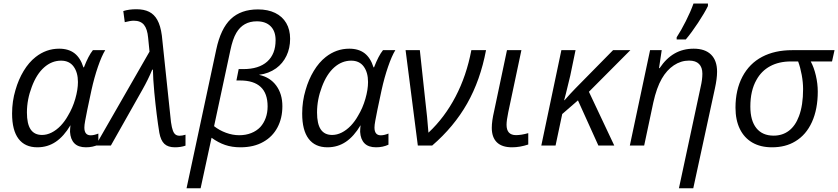

<svg xmlns="http://www.w3.org/2000/svg" viewBox="-20 -818 4710 1079"><path d="M47.9 -179.7Q47.9 -249 66.9 -312Q83.5 -370.6 112.8 -419.2Q142.1 -467.8 180.2 -497.6Q239.7 -544.4 312.5 -544.4Q365.2 -544.4 398.7 -518.6Q432.1 -492.7 448.7 -439.5H451.7Q476.6 -504.4 502 -536.1H571.3Q551.3 -503.4 530.5 -443.1Q509.8 -382.8 494.1 -312Q464.8 -176.3 458.5 -138.7Q454.1 -115.2 454.1 -101.1Q454.1 -57.6 489.7 -57.6Q508.3 -57.6 532.7 -67.4V-4.9Q501.5 9.8 462.9 9.8Q419.9 9.8 397.9 -12.7Q376 -35.2 373.5 -77.1Q373.5 -91.3 376 -114.3Q338.9 -51.8 293.2 -21Q247.6 9.8 189.9 9.8Q120.1 9.8 84 -38.1Q47.9 -85.9 47.9 -179.7ZM321.3 -111.8Q344.7 -136.7 361.8 -167.5Q388.2 -210.9 403.1 -262.7Q418 -314.5 418 -356.9Q418 -410.6 393.8 -443.8Q369.6 -477.1 323.2 -477.1Q271 -477.1 228.3 -439.5Q185.5 -401.9 158.7 -330.1Q131.3 -258.8 131.3 -186Q131.3 -121.6 152.3 -90.6Q173.3 -59.6 216.3 -59.6Q243.2 -59.6 270 -73Q296.9 -86.4 321.3 -111.8Z M875.5 -71.8Q859.9 -166.5 847.2 -298.8Q839.8 -379.9 839.4 -426.3H835.4Q813 -371.6 780.3 -314L603 0H517.1L817.4 -522.9L820.3 -527.8L812.5 -605.5Q808.1 -655.3 789.1 -678.5Q770 -701.7 731.9 -701.7Q713.4 -701.7 681.2 -693.4L672.9 -755.9Q704.6 -766.1 746.6 -766.1Q789.1 -766.1 817.9 -751.7Q846.7 -737.3 863.8 -706.5Q882.3 -673.8 889.6 -618.2L940.9 -131.8Q945.8 -98.6 951.2 -85.4Q956.5 -69.8 965.6 -62.5Q974.6 -55.2 989.3 -55.2Q1004.4 -55.2 1022.5 -61V0.5Q996.1 9.8 962.9 9.8Q924.3 9.8 903.8 -9.5Q883.3 -28.8 875.5 -71.8Z M1429.7 -765.1Q1485.4 -765.1 1526.1 -745.4Q1566.9 -725.6 1588.6 -688.5Q1610.4 -651.4 1610.4 -600.1Q1610.4 -546.9 1589.8 -504.2Q1569.3 -461.4 1531.7 -434.1Q1489.7 -404.3 1437 -397.9V-397Q1498 -383.8 1532.5 -336.9Q1566.9 -290 1566.9 -221.2Q1566.9 -153.8 1539.3 -101.8Q1511.7 -49.8 1460.4 -21Q1407.2 9.8 1331.1 9.8Q1283.7 9.8 1245.1 -3.4Q1206.5 -16.6 1168.9 -43.9L1107.4 240.2H1028.3L1195.3 -539.6Q1220.2 -657.2 1277.1 -711.2Q1334 -765.1 1429.7 -765.1ZM1442.9 -104Q1462.4 -125.5 1473.1 -155Q1483.9 -184.6 1483.9 -220.2Q1483.9 -293 1445.1 -329.3Q1406.2 -365.7 1330.1 -365.7H1308.6L1321.3 -429.7H1347.2Q1434.6 -429.7 1481.7 -471.9Q1528.8 -514.2 1528.8 -592.3Q1528.8 -642.6 1501 -670.4Q1473.1 -698.2 1423.3 -698.2Q1346.2 -698.2 1308.1 -633.3Q1287.6 -598.6 1274.4 -534.7L1183.1 -108.9Q1212.9 -85.4 1250.2 -71.8Q1287.6 -58.1 1324.7 -58.1Q1361.3 -58.1 1391.6 -70.1Q1421.9 -82 1442.9 -104Z M1678.2 -179.7Q1678.2 -249 1697.3 -312Q1713.9 -370.6 1743.2 -419.2Q1772.5 -467.8 1810.5 -497.6Q1870.1 -544.4 1942.9 -544.4Q1995.6 -544.4 2029.1 -518.6Q2062.5 -492.7 2079.1 -439.5H2082Q2106.9 -504.4 2132.3 -536.1H2201.7Q2181.6 -503.4 2160.9 -443.1Q2140.1 -382.8 2124.5 -312Q2095.2 -176.3 2088.9 -138.7Q2084.5 -115.2 2084.5 -101.1Q2084.5 -57.6 2120.1 -57.6Q2138.7 -57.6 2163.1 -67.4V-4.9Q2131.8 9.8 2093.3 9.8Q2050.3 9.8 2028.3 -12.7Q2006.3 -35.2 2003.9 -77.1Q2003.9 -91.3 2006.3 -114.3Q1969.2 -51.8 1923.6 -21Q1877.9 9.8 1820.3 9.8Q1750.5 9.8 1714.4 -38.1Q1678.2 -85.9 1678.2 -179.7ZM1951.7 -111.8Q1975.1 -136.7 1992.2 -167.5Q2018.6 -210.9 2033.4 -262.7Q2048.3 -314.5 2048.3 -356.9Q2048.3 -410.6 2024.2 -443.8Q2000 -477.1 1953.6 -477.1Q1901.4 -477.1 1858.6 -439.5Q1815.9 -401.9 1789.1 -330.1Q1761.7 -258.8 1761.7 -186Q1761.7 -121.6 1782.7 -90.6Q1803.7 -59.6 1846.7 -59.6Q1873.5 -59.6 1900.4 -73Q1927.2 -86.4 1951.7 -111.8Z M2259.3 -536.1H2339.4L2370.1 -252Q2381.3 -160.6 2387.7 -72.8L2388.7 -73.2Q2478.5 -157.2 2540 -274.7Q2601.6 -392.1 2628.9 -536.1H2711.4Q2679.7 -367.7 2605.5 -236.6Q2531.2 -105.5 2408.7 0H2328.1Z M2743.7 -99.6Q2743.7 -137.2 2756.8 -193.4L2829.1 -536.1H2910.2L2836.4 -187.5Q2826.7 -141.1 2826.7 -116.7Q2826.7 -58.6 2879.9 -58.6Q2909.7 -58.6 2948.7 -69.8V-5.9Q2901.9 9.8 2857.4 9.8Q2800.8 9.8 2772.2 -18.3Q2743.7 -46.4 2743.7 -99.6Z M3134.8 -536.1H3214.4L3184.6 -392.1Q3179.7 -368.7 3160.2 -292L3150.4 -254.9H3152.8Q3186.5 -293.5 3215.3 -322.8L3425.3 -536.1H3522.5L3289.6 -302.2L3432.1 0H3342.8L3228 -253.9L3139.6 -177.2L3102.1 0H3022Z M3927.2 -403.8Q3927.2 -439.5 3908.4 -458.5Q3889.6 -477.5 3852.5 -477.5Q3806.6 -477.5 3766.8 -450.9Q3727.1 -424.3 3699.2 -376Q3669.9 -325.2 3651.4 -241.7L3600.1 0H3519.5L3633.3 -536.1H3698.7L3683.6 -435.1H3687Q3723.6 -490.2 3771 -517.3Q3818.4 -544.4 3878.4 -544.4Q3942.4 -544.4 3976.1 -511Q4009.8 -477.5 4009.8 -415Q4009.8 -376 3997.6 -320.8L3876 240.2H3795.4L3917.5 -329.6Q3927.2 -370.6 3927.2 -403.8ZM3877.4 -798.3H3958.5V-784.2Q3939 -744.6 3902.8 -689.7Q3866.7 -634.8 3834 -596.2H3782.7V-608.4Q3807.1 -645.5 3834.2 -699.2Q3861.3 -752.9 3877.4 -798.3Z M4113.3 -213.4Q4113.3 -313 4152.3 -387Q4191.4 -460.9 4262.7 -498.5Q4334 -536.1 4432.1 -536.1H4669.9L4655.8 -472.7H4536.1Q4554.2 -439.9 4564.9 -393.8Q4575.7 -347.7 4575.7 -303.2Q4575.7 -204.6 4543 -132.3Q4510.3 -60.1 4449.7 -23.9Q4395 9.8 4318.4 9.8Q4253.9 9.8 4208 -16.8Q4162.1 -43.5 4137.7 -93.5Q4113.3 -143.6 4113.3 -213.4ZM4470.2 -165.5Q4493.2 -226.1 4493.2 -317.4Q4493.2 -354.5 4485.6 -396.5Q4478 -438.5 4465.3 -472.7H4424.8Q4357.4 -472.7 4308.1 -446Q4258.8 -419.4 4231 -368.7Q4196.8 -308.6 4196.8 -219.2Q4196.8 -140.1 4230.7 -97.9Q4264.6 -55.7 4327.6 -55.7Q4377.4 -55.7 4413.8 -83.5Q4450.2 -111.3 4470.2 -165.5Z"/></svg>

Font: Viking Open Sans
Style: Italic
Weight: 400
Italic angle: -12°
Foundry: Ascender Corporation
Version: Version 2.000